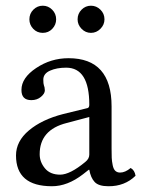

<svg xmlns="http://www.w3.org/2000/svg" viewBox="-20 -643 497 673"><path d="M83 -575.2Q83 -595.2 96.9 -609.1Q110.8 -623 129.9 -623Q148.9 -623 162.8 -609.1Q176.8 -595.2 176.8 -575.2Q176.8 -556.2 163.3 -542Q149.9 -527.8 129.9 -527.8Q109.9 -527.8 96.4 -542Q83 -556.2 83 -575.2ZM252 -575.2Q252 -595.2 265.9 -609.1Q279.8 -623 298.8 -623Q317.9 -623 332 -609.1Q346.2 -595.2 346.2 -575.2Q346.2 -556.2 332 -542Q317.9 -527.8 298.8 -527.8Q279.8 -527.8 265.9 -542Q252 -556.2 252 -575.2ZM293 -232.9 213.9 -211.9Q118.7 -188 119.1 -102.1Q119.1 -75.2 137.5 -53Q155.8 -30.8 190.9 -30.8Q225.1 -30.8 278.8 -75.2Q293 -86.4 293 -101.1ZM293 -47.9H291L271 -32.2Q216.8 9.8 162.1 9.8Q36.1 9.8 36.1 -98.1Q36.1 -147.9 81.5 -186Q127 -224.1 201.2 -243.2L287.1 -264.2Q293 -266.1 293 -275.9Q293 -405.8 211.9 -405.8Q178.7 -405.8 155.3 -395.3Q131.8 -384.8 131.8 -363.8Q131.8 -349.6 133.8 -344.2Q136.7 -338.4 137.2 -326.2Q137.2 -314.9 123.5 -303.5Q109.9 -292 89.8 -292Q54.7 -292 55.2 -328.1Q55.2 -370.1 106.7 -404.5Q158.2 -439 220.2 -439Q371.1 -439 371.1 -270V-123Q371.1 -102.1 371.6 -90.1Q372.1 -78.1 375 -64Q377.9 -49.8 384.5 -43.9Q391.1 -38.1 400.9 -38.1Q418.9 -38.1 438 -54.2Q452.1 -46.4 455.1 -26.9Q417 10.3 359.9 9.8Q325.7 9.8 311.8 -5.1Q297.9 -20 293 -47.9Z"/></svg>

Font: Linux Libertine
Style: Regular
Weight: 400
Designer: Philipp H. Poll
Foundry: Philipp H. Poll
Version: Version 5.3.0 ; ttfautohint (v0.9)